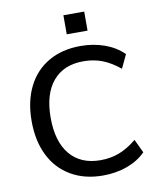

<svg xmlns="http://www.w3.org/2000/svg" viewBox="-97 -980 878 1063"><g transform="rotate(-10 342.0 -448.0)"><path d="M58 -357Q58 -468 99 -550Q140 -632 216.5 -676Q293 -720 396 -720Q469 -720 531.5 -697.5Q594 -675 637 -632L601 -556Q551 -597 502.5 -615.5Q454 -634 397 -634Q286 -634 225.5 -562Q165 -490 165 -357Q165 -223 225.5 -150.5Q286 -78 397 -78Q454 -78 502.5 -96.5Q551 -115 601 -156L637 -80Q594 -37 531.5 -14.5Q469 8 396 8Q293 8 216.5 -36.5Q140 -81 99 -163Q58 -245 58 -357ZM333 -904H450V-797H333Z"/></g></svg>

Font: Muli SemiBold
Style: Regular
Weight: 600
Designer: Vernon Adams
Foundry: Vernon Adams
Version: Version 2.000